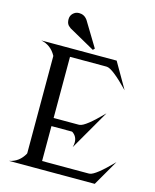

<svg xmlns="http://www.w3.org/2000/svg" viewBox="-137 -1044 919 1136"><g transform="rotate(15 323.0 -476.0)"><path d="M348.1 -772.9 338.4 -762.7 178.7 -852.1 170.4 -858.9Q155.3 -870.1 153.3 -892.1Q152.8 -897 152.8 -900.9Q152.8 -922.4 167 -936.5Q182.6 -952.1 204.1 -952.1Q210.9 -952.1 218.3 -950.7Q236.8 -946.8 249.5 -932.6Q254.9 -926.8 256.3 -924.3ZM29.3 0Q89.8 -11.7 121.1 -68.4L122.1 -72.3V-665.5L121.1 -669.4Q89.8 -726.1 29.3 -737.8H491.2L582 -580.6Q481.4 -684.1 446.8 -687.5L439.9 -688H218.8V-313.5H371.6L378.4 -314Q413.1 -317.4 513.7 -420.9L372.6 -176.3Q377 -192.4 377 -206.1Q377 -242.2 347.7 -262.2L344.2 -263.7H218.8V-49.8H503.4L510.3 -50.3Q544.9 -53.7 645.5 -157.2L554.7 0Z"/></g></svg>

Font: Modern Antiqua
Style: Regular
Weight: 500
Version: Version 1.0